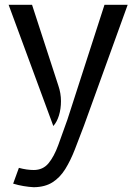

<svg xmlns="http://www.w3.org/2000/svg" viewBox="-20 -537 569 803"><path d="M121 246Q101 245 78.5 241.2Q56 237.5 35 231L59 165Q75.5 169.5 91.2 171.8Q107 174 121 174Q159.5 174 182.8 146Q206 118 223.5 70.2Q241 22.5 262 -37L417 -517H514L331 -11Q311 42 293 88.2Q275 134.5 253 170Q231 205.5 199.5 225.5Q168 245.5 121 246ZM203 -10 16 -517H114L224 -179Q235 -147 235 -114.2Q235 -81.5 226.5 -54Q218 -26.5 203 -10Z"/></svg>

Font: Expletus Sans
Style: Regular
Weight: 400
Designer: Jasper de Waard
Foundry: Designtown
Version: Version 7.500